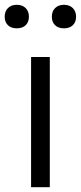

<svg xmlns="http://www.w3.org/2000/svg" viewBox="-60 -780 338 800"><path d="M69.5 0V-542.5H147.5V0ZM-40.5 -710.5Q-40.5 -733 -26.8 -746.5Q-13 -760 10 -760Q33 -760 46.8 -746.5Q60.5 -733 60.5 -710.5Q60.5 -688 47 -675Q33.5 -662 10 -662Q-13.5 -662 -27 -675Q-40.5 -688 -40.5 -710.5ZM156 -710.5Q156 -733 169.8 -746.5Q183.5 -760 206.5 -760Q229.5 -760 243.2 -746.5Q257 -733 257 -710.5Q257 -688 243.5 -675Q230 -662 206.5 -662Q183 -662 169.5 -675Q156 -688 156 -710.5Z"/></svg>

Font: Encode Sans Semi Condensed
Style: Regular
Weight: 400
Width: 4
Designer: Multiple Designers
Foundry: Impallari Type
Version: Version 2.000